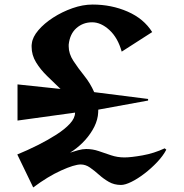

<svg xmlns="http://www.w3.org/2000/svg" viewBox="-20 -804 810 844"><path d="M711 -146Q697 -119 671 -91.5Q645 -64 615 -41Q585 -18 557.5 -4.5Q530 9 512 9Q482 9 458.5 -4.5Q435 -18 415 -36Q395 -54 375.5 -67.5Q356 -81 335 -81Q307 -81 248.5 -54.5Q190 -28 126 20L56 -125Q100 -143 145 -165.5Q190 -188 227.5 -212Q265 -236 287.5 -260.5Q310 -285 310 -309L57 -274V-433L246 -413Q217 -441 187.5 -469.5Q158 -498 138.5 -530Q119 -562 119 -598Q119 -602 119 -605.5Q119 -609 120 -613Q123 -641 148.5 -671Q174 -701 213.5 -726.5Q253 -752 298.5 -768Q344 -784 387 -784Q470 -784 541 -753Q612 -722 649 -663L515 -577Q498 -638 461 -672Q424 -706 385 -706Q345 -706 316 -680.5Q287 -655 282 -608V-600Q282 -568 302.5 -536.5Q323 -505 350 -471.5Q377 -438 394 -399L631 -369V-362L412 -322Q412 -315 411.5 -308.5Q411 -302 410 -294Q405 -263 386.5 -232Q368 -201 342 -175.5Q316 -150 288 -133Q303 -138 323 -143.5Q343 -149 359 -149Q387 -149 413.5 -140Q440 -131 468 -121.5Q496 -112 527 -112Q556 -112 606.5 -121Q657 -130 704 -152Z"/></svg>

Font: Reggae One
Style: Regular
Weight: 400
Designer: Fontworks Inc.
Foundry: Fontworks Inc.
Version: Version 1.100